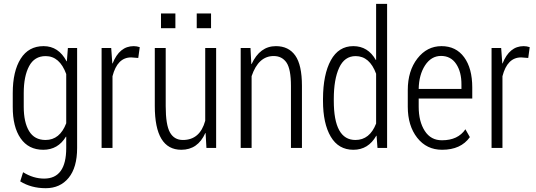

<svg xmlns="http://www.w3.org/2000/svg" viewBox="-20 -782 2836 1015"><path d="M105.5 -290V-217.8Q105.5 -135.7 133.8 -88.9Q162.1 -42 220.7 -42Q296.4 -42 330.1 -130.4V-390.6Q295.4 -485.4 221.2 -485.4Q162.1 -485.4 133.8 -432.1Q105.5 -378.9 105.5 -290ZM47.4 -217.8V-290Q47.4 -405.3 89.4 -471.7Q131.3 -538.1 210.4 -538.1Q289.6 -538.1 332 -458H333.5L338.9 -528.3H387.7V0.5Q387.7 103.5 342.8 158.2Q297.9 212.9 221.7 212.9Q145 212.9 86.9 176.8L102.1 128.4Q156.2 162.1 213.4 162.1Q330.1 162.1 330.1 0.5V-59.1L328.6 -59.6Q286.6 9.8 208.5 9.8Q130.9 9.8 88.9 -50.8Q46.9 -111.3 47.4 -217.8Z M574.7 0H517.1V-528.3H567.9L573.7 -446.8L575.2 -446.3Q611.3 -538.1 687 -538.1Q702.6 -538.1 718.8 -532.7L710.9 -475.6L673.3 -478.5Q600.1 -478.5 574.7 -378.9Z M798.3 -221.7V-528.3H856V-220.7Q856 -122.1 878.4 -82Q900.9 -42 946.8 -42Q1037.1 -42 1064.9 -143.6V-528.3H1122.6V0H1071.3L1066.9 -78.6H1065.4Q1025.9 9.8 938.5 9.8Q798.3 9.8 798.3 -221.7ZM907.2 -632.8H831.1V-710.9H907.2ZM1095.7 -632.8H1020V-710.9H1095.7Z M1438.5 -538.1Q1505.9 -538.1 1541 -488.3Q1576.2 -438.5 1576.2 -328.1V0H1518.1V-327.1Q1518.1 -416.5 1494.6 -451.2Q1470.7 -485.8 1426.8 -485.8Q1346.2 -485.8 1310.1 -379.4V0H1252.4V-528.3H1304.2L1308.6 -443.4H1310.1Q1354 -538.1 1438.5 -538.1Z M1859.9 -485.4Q1801.3 -485.4 1772.9 -423.8Q1744.6 -362.3 1744.6 -259.3V-249Q1744.6 -42 1858.9 -42Q1934.6 -42 1968.3 -128.9V-392.1Q1934.1 -485.4 1859.9 -485.4ZM1687.5 -249V-259.3Q1688 -388.7 1729 -463.4Q1770 -538.1 1847.7 -538.1Q1925.3 -538.1 1966.8 -464.8L1968.3 -465.3V-761.7H2026.4V0H1975.6L1970.7 -64.5H1969.2Q1927.2 9.8 1848.1 9.8Q1769.5 9.8 1728.5 -59.6Q1687.5 -128.9 1687.5 -249Z M2227.1 -436.5Q2194.8 -386.7 2193.4 -312H2419.4V-334.5Q2419.9 -401.4 2391.6 -443.8Q2363.3 -486.3 2311.5 -486.3Q2259.8 -486.3 2227.1 -436.5ZM2135.7 -217.8V-305.7Q2135.7 -407.2 2186.5 -472.7Q2237.3 -538.1 2314 -538.1Q2390.6 -538.1 2433.6 -479.5Q2476.6 -420.9 2476.6 -319.3V-261.2H2193.4V-217.8Q2193.4 -139.6 2225.6 -89.8Q2257.8 -40 2316.9 -40.5Q2400.9 -40.5 2440.4 -98.6L2463.9 -57.1Q2416.5 9.8 2316.9 9.8Q2235.4 9.8 2185.5 -53.7Q2135.7 -117.2 2135.7 -217.8Z M2636.2 0H2578.6V-528.3H2629.4L2635.3 -446.8L2636.7 -446.3Q2672.9 -538.1 2748.5 -538.1Q2764.2 -538.1 2780.3 -532.7L2772.5 -475.6L2734.9 -478.5Q2661.6 -478.5 2636.2 -378.9Z"/></svg>

Font: RobotoCondensed-Light
Style: Light
Weight: 300
Designer: Google
Version: Version 1.200311; 2013